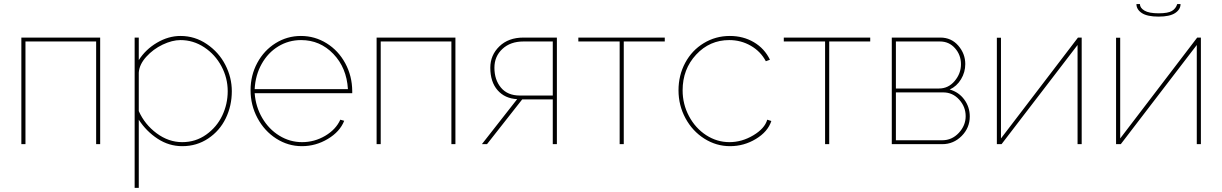

<svg xmlns="http://www.w3.org/2000/svg" viewBox="-20 -702 5952 935"><path d="M84 0V-519H467.8V0H448.2V-500H104V0Z M655.8 -119.1V212.9H635.7V-519H655.8V-409.2Q689 -461.4 744.6 -494.1Q800.3 -526.9 858.9 -526.9Q929.2 -526.9 987.5 -487.1Q1045.9 -447.3 1077.4 -386Q1108.9 -324.7 1108.9 -257.8Q1108.9 -186.5 1079.3 -125.7Q1049.8 -64.9 993.9 -27.6Q938 9.8 867.7 9.8Q802.7 9.8 747.6 -26.4Q692.4 -62.5 655.8 -119.1ZM1088.9 -257.8Q1088.9 -322.3 1058.3 -379.4Q1027.8 -436.5 974.6 -471.7Q921.4 -506.8 858.9 -506.8Q818.8 -506.8 772.5 -484.9Q726.1 -462.9 692.1 -425.3Q658.2 -387.7 655.8 -348.1V-161.1Q684.6 -96.2 742.7 -53Q800.8 -9.8 867.7 -9.8Q932.6 -9.8 984.1 -46.4Q1035.6 -83 1062.3 -139.2Q1088.9 -195.3 1088.9 -257.8Z M1200.2 -263.2Q1200.2 -335 1232.9 -395.8Q1265.6 -456.5 1322 -491.7Q1378.4 -526.9 1445.3 -526.9Q1513.2 -526.9 1570.6 -491.2Q1627.9 -455.6 1661.4 -393.8Q1694.8 -332 1695.3 -258.8V-248H1220.2Q1225.1 -182.1 1257.1 -127.4Q1289.1 -72.8 1340.3 -41.3Q1391.6 -9.8 1451.2 -9.8Q1511.2 -9.8 1563.5 -40.5Q1615.7 -71.3 1637.2 -119.1L1656.2 -113.8Q1635.3 -60.5 1576.4 -25.4Q1517.6 9.8 1450.2 9.8Q1382.8 9.8 1325.2 -27.1Q1267.6 -64 1233.9 -127Q1200.2 -189.9 1200.2 -263.2ZM1220.2 -268.1H1674.3Q1668 -372.1 1603.3 -439.5Q1538.6 -506.8 1446.3 -506.8Q1385.7 -506.8 1335.2 -476.1Q1284.7 -445.3 1254.2 -390.6Q1223.6 -335.9 1220.2 -268.1Z M1814 0V-519H2197.8V0H2178.2V-500H1834V0Z M2326.7 0 2498.5 -219.2Q2438.5 -222.2 2403.1 -262.7Q2367.7 -303.2 2367.7 -372.1Q2367.7 -433.6 2411.9 -476.3Q2456.1 -519 2528.8 -519H2691.9V0H2671.9V-217.8H2522.9L2351.6 0ZM2511.7 -236.8H2671.9V-500H2528.8Q2465.8 -500 2426.8 -463.9Q2387.7 -427.7 2387.7 -372.1Q2387.7 -313.5 2419.7 -275.1Q2451.7 -236.8 2511.7 -236.8Z M2997.6 0V-500H2796.4V-519H3217.3V-500H3017.6V0Z M3535.2 9.8Q3467.8 9.8 3409.9 -26.9Q3352.1 -63.5 3318.1 -126.2Q3284.2 -189 3284.2 -262.2Q3284.2 -335.4 3316.9 -396.2Q3349.6 -457 3407.2 -491.9Q3464.8 -526.9 3534.2 -526.9Q3599.6 -526.9 3651.4 -496.3Q3703.1 -465.8 3729.5 -411.1L3709.5 -403.8Q3684.1 -451.7 3636.2 -479.2Q3588.4 -506.8 3531.2 -506.8Q3436 -506.8 3370.1 -436Q3304.2 -365.2 3304.2 -262.2Q3304.2 -194.8 3335.2 -136.5Q3366.2 -78.1 3418.7 -43.9Q3471.2 -9.8 3532.2 -9.8Q3592.8 -9.8 3648.4 -43Q3704.1 -76.2 3716.3 -119.1L3736.3 -112.8Q3719.2 -60.5 3661.1 -25.4Q3603 9.8 3535.2 9.8Z M3998 0V-500H3796.9V-519H4217.8V-500H4018.1V0Z M4322.8 0V-519H4559.6Q4612.8 -519 4646.7 -479.7Q4680.7 -440.4 4680.7 -390.1Q4680.7 -350.1 4659.9 -315.9Q4639.2 -281.7 4605 -266.1Q4649.4 -253.4 4676 -217Q4702.6 -180.7 4702.6 -134.8Q4702.6 -79.6 4663.1 -39.8Q4623.5 0 4568.8 0ZM4342.8 -271H4552.7Q4598.1 -271 4628.9 -307.4Q4659.7 -343.8 4659.7 -389.2Q4659.7 -434.6 4630.6 -467.3Q4601.6 -500 4557.6 -500H4342.8ZM4342.8 -19H4568.8Q4615.7 -19 4649.2 -54.9Q4682.6 -90.8 4682.6 -136.2Q4682.6 -182.1 4650.9 -217Q4619.1 -252 4573.7 -252H4342.8Z M4834.5 0V-518.1H4854.5V-27.8L5229.5 -519H5247.6V0H5227.5V-482.9L4857.4 0Z M5622.1 -621.1Q5566.9 -621.1 5540.5 -638.4Q5514.2 -655.8 5514.2 -682.1H5531.2Q5531.2 -663.6 5553.2 -650.4Q5575.2 -637.2 5622.1 -637.2Q5668 -637.2 5687 -648.7Q5706.1 -660.2 5712.9 -682.1H5729Q5729 -655.8 5702.6 -638.4Q5676.3 -621.1 5622.1 -621.1ZM5415 0V-518.1H5435.1V-27.8L5810.1 -519H5828.1V0H5808.1V-482.9L5438 0Z"/></svg>

Font: Rawline Thin
Style: Regular
Weight: 250
Designer: Matt McInerney, Pablo Impallari, Rodrigo Fuenzalida
Foundry: Matt McInerney, Pablo Impallari, Rodrigo Fuenzalida
Version: Version 4.020;PS 004.020;hotconv 1.0.88;makeotf.lib2.5.64775